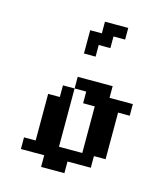

<svg xmlns="http://www.w3.org/2000/svg" viewBox="-97 -688 624 758"><g transform="rotate(15 214.5 -309.5)"><path d="M47.6 -95.2H95.2V-47.6H47.6ZM95.2 -95.2H142.9V-47.6H95.2ZM142.9 -95.2H190.5V-47.6H142.9ZM190.5 -95.2H238.1V-47.6H190.5ZM142.9 -47.6H190.5V0H142.9ZM285.7 -95.2H333.3V-47.6H285.7ZM333.3 -142.9H381V-95.2H333.3ZM285.7 -142.9H333.3V-95.2H285.7ZM285.7 -190.5H333.3V-142.9H285.7ZM285.7 -238.1H333.3V-190.5H285.7ZM333.3 -238.1H381V-190.5H333.3ZM333.3 -190.5H381V-142.9H333.3ZM95.2 -142.9H142.9V-95.2H95.2ZM142.9 -142.9H190.5V-95.2H142.9ZM142.9 -190.5H190.5V-142.9H142.9ZM95.2 -190.5H142.9V-142.9H95.2ZM95.2 -238.1H142.9V-190.5H95.2ZM333.3 -285.7H381V-238.1H333.3ZM285.7 -285.7H333.3V-238.1H285.7ZM142.9 -285.7H190.5V-238.1H142.9ZM95.2 -285.7H142.9V-238.1H95.2ZM381 -333.3H428.6V-285.7H381ZM333.3 -333.3H381V-285.7H333.3ZM285.7 -333.3H333.3V-285.7H285.7ZM238.1 -333.3H285.7V-285.7H238.1ZM190.5 -381H238.1V-333.3H190.5ZM238.1 -381H285.7V-333.3H238.1ZM285.7 -381H333.3V-333.3H285.7ZM142.9 -238.1H190.5V-190.5H142.9ZM142.9 -333.3H190.5V-285.7H142.9ZM190.5 -47.6H238.1V0H190.5ZM238.1 -95.2H285.7V-47.6H238.1ZM190.5 -523.8H238.1V-476.2H190.5ZM238.1 -571.4H285.7V-523.8H238.1ZM190.5 -571.4H238.1V-523.8H190.5ZM238.1 -619H285.7V-571.4H238.1ZM285.7 -619H333.3V-571.4H285.7Z"/></g></svg>

Font: Jacquard 12
Style: Regular
Weight: 400
Designer: Sarah Cadigan-Fried
Version: Version 1.000; ttfautohint (v1.8.4.7-5d5b)